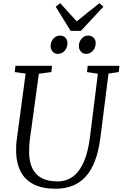

<svg xmlns="http://www.w3.org/2000/svg" viewBox="-20 -1146 752 1176"><path d="M644.5 -695.5 595.5 -306Q584.5 -220.5 561.2 -160Q538 -99.5 502.8 -62Q467.5 -24.5 421.8 -7.2Q376 10 320.5 10Q239.5 10 186.8 -16.8Q134 -43.5 107.8 -92.8Q81.5 -142 79 -209.5Q78.5 -228 79 -248.5Q79.5 -269 82.5 -290L137 -695.5L70.5 -704.5L74.5 -743H298.5L294.5 -704.5L218 -694.5L163.5 -296.5Q160 -270.5 159 -248.2Q158 -226 158.5 -205Q160 -153.5 178.2 -115Q196.5 -76.5 234.2 -55.8Q272 -35 333 -35Q386 -35 426.2 -64.2Q466.5 -93.5 493 -153.8Q519.5 -214 531 -306L579.5 -694.5L513 -704.5L517 -743H711.5L707.5 -704.5ZM333 -816Q315 -816 302.2 -830.2Q289.5 -844.5 290 -865.5Q291 -891.5 307.5 -909.8Q324 -928 347 -928Q369 -928 381.2 -914.5Q393.5 -901 393 -881Q392.5 -853 375.5 -834.5Q358.5 -816 333 -816ZM506.5 -816Q488.5 -816 475.5 -830.2Q462.5 -844.5 463 -865.5Q464 -891.5 480.2 -909.8Q496.5 -928 519.5 -928Q541.5 -928 554 -914.5Q566.5 -901 566 -881Q565.5 -853 548.5 -834.5Q531.5 -816 506.5 -816ZM412.5 -957 321 -1105 349 -1126.5Q374 -1099 399.2 -1071Q424.5 -1043 450 -1015Q484 -1043 518.8 -1070.8Q553.5 -1098.5 589 -1126.5L613.5 -1105L475.5 -957Z"/></svg>

Font: Merriweather 28pt Light
Style: Italic
Weight: 300
Italic angle: -7.8°
Version: Version 2.101